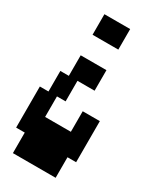

<svg xmlns="http://www.w3.org/2000/svg" viewBox="-256 -1112 1013 1214"><g transform="rotate(30 250.0 -505.0)"><path d="M125 -880V-1030H313V-880ZM63 20V-130H0V-430H63V-580H125V-730H313V-580H188V-430H125V-280H313V-430H438V-130H375V20Z"/></g></svg>

Font: 2P VHS
Style: Regular
Weight: 400
Designer: CodeMan38
Foundry: CodeMan38
Version: Version 3.000